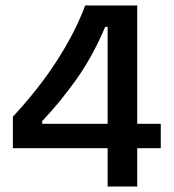

<svg xmlns="http://www.w3.org/2000/svg" viewBox="-20 -681 636 701"><path d="M27 -140V-255Q122 -357 188.5 -460.5Q255 -564 291 -661H481V-229H567V-140H481V0H373V-140ZM134 -229H373V-583H364Q319 -476 259 -391.5Q199 -307 134 -239Z"/></svg>

Font: Bricolage Grotesque 10pt Medium
Style: Regular
Weight: 500
Designer: Mathieu Triay
Foundry: Atelier Triay
Version: Version 1.000; ttfautohint (v1.8.4.7-5d5b);gftools[0.9.32]